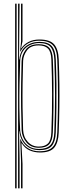

<svg xmlns="http://www.w3.org/2000/svg" viewBox="-20 -820 392 1040"><path d="M94 200V54.5L89.5 -66H91.5Q103.2 -35.8 130 -18.1Q156.8 -0.5 195.2 -0.5Q243.8 -0.5 266 -24.1Q288.2 -47.8 290.2 -102.2Q293 -173.5 293.8 -238.8Q294.5 -304 293.6 -367.6Q292.8 -431.2 290.2 -497.2Q288.2 -552.5 265.6 -576Q243 -599.5 192.2 -599.5Q157.5 -599.5 131.4 -584.4Q105.2 -569.2 91 -541.2H89L94 -595.8V-800H102L101.8 -595.8L94 -558.8H96Q109.5 -579.8 134.6 -592.9Q159.8 -606 193.8 -606Q250.2 -606 273.2 -579.8Q296.2 -553.5 298.2 -497.5Q301 -426 301.8 -363.1Q302.5 -300.2 301.6 -237.2Q300.8 -174.2 298 -101.8Q296 -47.5 274.2 -20.8Q252.5 6 197.2 6Q166.2 6 140.2 -5.6Q114.2 -17.2 98 -43.5H96L102 68V200ZM62 200V-800H70V200ZM78 200V-800H86L83 -498H85Q88.5 -544.2 119 -568.8Q149.5 -593.2 193 -593.2Q240.8 -593.2 260.6 -570.1Q280.5 -547 282.2 -497.2Q285 -425.8 285.8 -363Q286.5 -300.2 285.6 -237.4Q284.8 -174.5 282 -102Q280.2 -53.5 260.9 -30.1Q241.5 -6.8 194.2 -6.8Q145.8 -6.8 117.4 -36Q89 -65.2 85.5 -109H83.5L86 39.5V200ZM190.8 -13.2Q232.5 -13.2 252.5 -33.5Q272.5 -53.8 274.2 -103Q278 -206.5 278.1 -301.6Q278.2 -396.8 274.2 -497.5Q272.5 -543.5 254.4 -565.1Q236.2 -586.8 192 -586.8Q165.5 -586.8 142.5 -576Q119.5 -565.2 105 -543.9Q90.5 -522.5 89.2 -490.2Q87 -430.5 85.8 -365.6Q84.5 -300.8 85.1 -236.8Q85.8 -172.8 89.2 -115Q90.8 -90.8 102.1 -67.2Q113.5 -43.8 135.5 -28.5Q157.5 -13.2 190.8 -13.2ZM190.5 -19.5Q146.8 -19.5 122.8 -48.9Q98.8 -78.2 97.2 -115Q95 -173.8 94.2 -240.1Q93.5 -306.5 94.4 -371Q95.2 -435.5 97 -488.8Q98.2 -521.8 119.5 -551.1Q140.8 -580.5 189.8 -580.5Q229 -580.5 246.8 -561.2Q264.5 -542 266.2 -497.8Q268.8 -434.2 269.6 -371.1Q270.5 -308 269.8 -242Q269 -176 266.2 -103.2Q264.5 -58.5 246.9 -39Q229.2 -19.5 190.5 -19.5ZM190.2 -26Q222.8 -26 239.8 -42.8Q256.8 -59.5 258.2 -103.5Q262.5 -215.2 262.1 -311.2Q261.8 -407.2 258.2 -497.5Q256.5 -539.8 240 -556.9Q223.5 -574 189.2 -574Q145.5 -574 125.9 -546.8Q106.2 -519.5 105.2 -490Q103.2 -432.5 102.4 -367.9Q101.5 -303.2 102.2 -238.6Q103 -174 105.2 -116.5Q107 -77.2 130.6 -51.6Q154.2 -26 190.2 -26Z"/></svg>

Font: Big Shoulders Inline Text SC Thin
Style: Regular
Weight: 100
Designer: Patric King
Foundry: XO Type Co
Version: Version 2.002